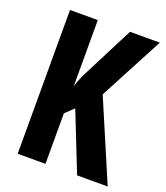

<svg xmlns="http://www.w3.org/2000/svg" viewBox="-132 -805 773 896"><g transform="rotate(20 254.0 -357.0)"><path d="M508 0H356L241 -291L199 -251V0H61V-714H199V-385Q204 -404 214 -427.5Q224 -451 240 -481L359 -714H507L339 -396Z"/></g></svg>

Font: Noto Sans Display ExtraCondensed
Style: Bold
Weight: 700
Width: 2
Designer: Monotype Design Team
Foundry: Monotype Imaging Inc.
Version: Version 2.003